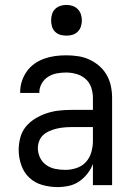

<svg xmlns="http://www.w3.org/2000/svg" viewBox="-20 -753 540 781"><path d="M214 8Q183 8 152.5 -0.5Q122 -9 99.5 -30Q77 -51 66.5 -81.5Q56 -112 56 -143Q56 -168 62.5 -193Q69 -218 85 -237.5Q101 -257 123 -270.5Q145 -284 169 -292Q193 -300 218 -303Q243 -306 269 -306H358V-355Q358 -376 351 -397Q344 -418 328 -432Q312 -446 291 -452Q270 -458 249 -458Q230 -458 211 -454.5Q192 -451 175.5 -440.5Q159 -430 149.5 -413Q140 -396 140 -377V-375H62V-378Q62 -401 69 -422.5Q76 -444 89 -462.5Q102 -481 120.5 -494Q139 -507 160.5 -514.5Q182 -522 204 -525Q226 -528 249 -528Q273 -528 297 -524.5Q321 -521 343 -511Q365 -501 383.5 -485Q402 -469 414 -448Q426 -427 431 -403Q436 -379 436 -355V0H358V-86Q350 -65 335.5 -46.5Q321 -28 302 -15Q283 -2 260 3Q237 8 214 8ZM246 -62Q269 -62 291.5 -69.5Q314 -77 329.5 -94Q345 -111 351.5 -134Q358 -157 358 -180V-236H269Q254 -236 239 -234.5Q224 -233 209.5 -229.5Q195 -226 181 -220Q167 -214 156 -204Q145 -194 139.5 -179.5Q134 -165 134 -150Q134 -130 143 -111.5Q152 -93 168.5 -81.5Q185 -70 205 -66Q225 -62 246 -62ZM250 -608Q237 -608 225 -611.5Q213 -615 204 -624Q195 -633 191.5 -645Q188 -657 188 -670Q188 -683 191.5 -695Q195 -707 204 -716Q213 -725 225 -729Q237 -733 250 -733Q263 -733 275 -729Q287 -725 296 -716Q305 -707 309 -695Q313 -683 313 -670Q313 -657 309 -645Q305 -633 296 -624Q287 -615 275 -611.5Q263 -608 250 -608Z"/></svg>

Font: Iosevka Term Curly
Style: Regular
Weight: 400
Designer: Belleve Invis
Foundry: Belleve Invis
Version: Version 32.3.0